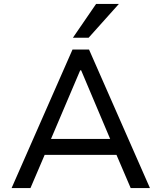

<svg xmlns="http://www.w3.org/2000/svg" viewBox="-20 -957 822 977"><path d="M39 0 349 -705H433L743 0H645L559 -201L606 -169H176L221 -201L135 0ZM388 -599 231 -230 206 -250H576L549 -230L393 -599ZM351 -765 469 -937H585L431 -765Z"/></svg>

Font: Nunito Sans 6pt
Style: Regular
Weight: 400
Version: Version 3.101;gftools[0.9.27]